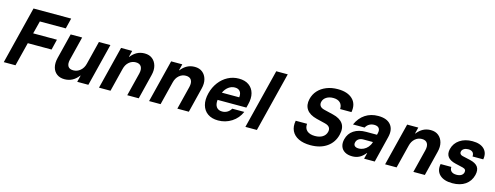

<svg xmlns="http://www.w3.org/2000/svg" viewBox="-21 -1434 5620 2178"><g transform="rotate(15 2788.5 -345.0)"><path d="M154.2 0H16.7L185 -675H627.5L596.7 -551.7H292.5L254.2 -401.7H533.3L503.3 -278.3H224.2Z M730.8 9.2Q675.8 9.2 639.6 -18.3Q603.3 -45.8 591.2 -93.8Q579.2 -141.7 594.2 -203.3L668.3 -500H803.3L734.2 -222.5Q721.7 -170.8 738.8 -142.5Q755.8 -114.2 800.8 -114.2Q847.5 -114.2 883.3 -144.6Q919.2 -175 931.7 -226.7L1000 -500H1135L1010 0H879.2L898.3 -77.5H895Q830 9.2 730.8 9.2Z M1135 0 1260 -500H1390.8L1372.5 -425.8H1375.8Q1407.5 -466.7 1447.1 -487.9Q1486.7 -509.2 1536.7 -509.2Q1591.7 -509.2 1627.5 -480.4Q1663.3 -451.7 1676.7 -402.5Q1690 -353.3 1674.2 -291.7L1601.7 0H1466.7L1535 -273.3Q1547.5 -325.8 1529.2 -355.8Q1510.8 -385.8 1465 -385.8Q1420 -385.8 1385.4 -355.8Q1350.8 -325.8 1338.3 -273.3L1270 0Z M1723.3 0 1848.3 -500H1979.2L1960.8 -425.8H1964.2Q1995.8 -466.7 2035.4 -487.9Q2075 -509.2 2125 -509.2Q2180 -509.2 2215.8 -480.4Q2251.7 -451.7 2265 -402.5Q2278.3 -353.3 2262.5 -291.7L2190 0H2055L2123.3 -273.3Q2135.8 -325.8 2117.5 -355.8Q2099.2 -385.8 2053.3 -385.8Q2008.3 -385.8 1973.8 -355.8Q1939.2 -325.8 1926.7 -273.3L1858.3 0Z M2535 10Q2460 10 2411.7 -24.2Q2363.3 -58.3 2346.7 -119.2Q2330 -180 2350 -259.2Q2369.2 -334.2 2412.1 -390.8Q2455 -447.5 2514.6 -478.8Q2574.2 -510 2643.3 -510Q2715 -510 2760.8 -477.5Q2806.7 -445 2822.5 -387.5Q2838.3 -330 2818.3 -253.3L2808.3 -214.2H2470Q2464.2 -159.2 2486.2 -129.6Q2508.3 -100 2553.3 -100Q2586.7 -100 2613.8 -116.2Q2640.8 -132.5 2656.7 -160.8H2798.3Q2764.2 -81.7 2692.9 -35.8Q2621.7 10 2535 10ZM2495.8 -305.8H2700Q2705 -351.7 2685 -376.2Q2665 -400.8 2625 -400.8Q2585 -400.8 2551.3 -376.2Q2517.5 -351.7 2495.8 -305.8Z M2854.2 0 3029.2 -700H3164.2L2989.2 0Z M3619.2 10Q3535.8 10 3479.2 -17.5Q3422.5 -45 3398.3 -95.4Q3374.2 -145.8 3387.5 -215H3520.8Q3515.8 -161.7 3548.3 -132.9Q3580.8 -104.2 3641.7 -104.2Q3695.8 -104.2 3730.8 -126.2Q3765.8 -148.3 3775.8 -188.3Q3783.3 -219.2 3769.2 -240.8Q3755 -262.5 3715 -272.5L3612.5 -297.5Q3526.7 -319.2 3492.1 -369.2Q3457.5 -419.2 3474.2 -491.7Q3488.3 -551.7 3527.5 -594.6Q3566.7 -637.5 3625.8 -661.2Q3685 -685 3758.3 -685Q3871.7 -685 3931.3 -628.8Q3990.8 -572.5 3973.3 -473.3H3840Q3841.7 -522.5 3813.3 -548.8Q3785 -575 3733.3 -575Q3685.8 -575 3652.9 -553.8Q3620 -532.5 3611.7 -497.5Q3605 -470 3618.3 -449.2Q3631.7 -428.3 3669.2 -419.2L3776.7 -393.3Q3860.8 -373.3 3895.8 -323.3Q3930.8 -273.3 3910.8 -191.7Q3888.3 -97.5 3812.1 -43.8Q3735.8 10 3619.2 10Z M4110 9.2Q4057.5 9.2 4022.5 -11.7Q3987.5 -32.5 3974.6 -69.6Q3961.7 -106.7 3973.3 -154.2Q3990.8 -225 4047.9 -262.5Q4105 -300 4192.5 -300H4319.2L4324.2 -320Q4333.3 -358.3 4316.7 -379.6Q4300 -400.8 4260.8 -400.8Q4228.3 -400.8 4202.5 -385.4Q4176.7 -370 4162.5 -342.5H4025.8Q4062.5 -424.2 4127.5 -467.1Q4192.5 -510 4280 -510Q4381.7 -510 4427.1 -455Q4472.5 -400 4449.2 -306.7L4373.3 0H4248.3L4265.8 -70H4262.5Q4230 -29.2 4193.3 -10Q4156.7 9.2 4110 9.2ZM4157.5 -95.8Q4188.3 -95.8 4215.8 -109.2Q4243.3 -122.5 4264.2 -146.7Q4285 -170.8 4294.2 -201.7L4295.8 -208.3H4182.5Q4151.7 -208.3 4130 -193.8Q4108.3 -179.2 4101.7 -153.3Q4095 -126.7 4110 -111.2Q4125 -95.8 4157.5 -95.8Z M4495 0 4620 -500H4750.8L4732.5 -425.8H4735.8Q4767.5 -466.7 4807.1 -487.9Q4846.7 -509.2 4896.7 -509.2Q4951.7 -509.2 4987.5 -480.4Q5023.3 -451.7 5036.7 -402.5Q5050 -353.3 5034.2 -291.7L4961.7 0H4826.7L4895 -273.3Q4907.5 -325.8 4889.2 -355.8Q4870.8 -385.8 4825 -385.8Q4780 -385.8 4745.4 -355.8Q4710.8 -325.8 4698.3 -273.3L4630 0Z M5285.8 10Q5185.8 10 5136.2 -37.9Q5086.7 -85.8 5102.5 -165.8H5228.3Q5225.8 -132.5 5246.2 -113.8Q5266.7 -95 5306.7 -95Q5340.8 -95 5362.1 -107.9Q5383.3 -120.8 5389.2 -145Q5398.3 -182.5 5354.2 -193.3L5265 -214.2Q5132.5 -245 5160 -358.3Q5177.5 -428.3 5237.9 -469.2Q5298.3 -510 5385.8 -510Q5479.2 -510 5524.6 -464.2Q5570 -418.3 5555.8 -342.5H5430Q5432.5 -375 5415 -392.1Q5397.5 -409.2 5362.5 -409.2Q5333.3 -409.2 5312.9 -396.7Q5292.5 -384.2 5287.5 -363.3Q5283.3 -346.7 5291.7 -335Q5300 -323.3 5318.3 -318.3L5410.8 -297.5Q5480 -281.7 5505.4 -245.4Q5530.8 -209.2 5515.8 -147.5Q5496.7 -72.5 5437.1 -31.2Q5377.5 10 5285.8 10Z"/></g></svg>

Font: Funnel Sans
Style: Bold Italic
Weight: 700
Italic angle: -14.036°
Designer: NORD ID, Kristian Moeller
Foundry: Dicotype
Version: Version 1.000